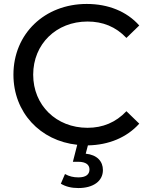

<svg xmlns="http://www.w3.org/2000/svg" viewBox="-20 -728 763 972"><path d="M423 -81C265 -81 148 -195 148 -350C148 -505 265 -619 423 -619C500 -619 566 -593 620 -536L685 -599C621 -671 527 -708 419 -708C206 -708 48 -557 48 -350C48 -159 183 -15 371 5L349 91H376C416 91 433 107 433 130C433 155 415 170 377 170C352 170 330 165 309 153L288 202C313 217 342 224 377 224C452 224 501 189 501 133C501 89 472 56 414 50L425 8C531 6 622 -32 685 -102L620 -165C566 -108 500 -81 423 -81Z"/></svg>

Font: AWKNG-Font Medium
Style: Regular
Weight: 500
Designer: Awakening Church
Foundry: Awakening Church
Version: Version 1.700;PS 001.700;hotconv 1.0.88;makeotf.lib2.5.64775